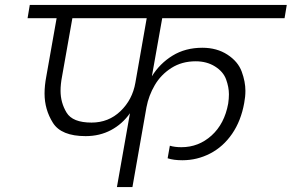

<svg xmlns="http://www.w3.org/2000/svg" viewBox="-20 -760 1185 780"><path d="M639 -686 597 -450Q629 -502 681 -534Q733 -566 802 -566Q861 -566 904 -538Q947 -510 962 -469Q977 -428 977 -391Q977 -367 972 -341Q959 -269 923 -216.5Q887 -164 834 -136.5Q781 -109 721 -109Q685 -109 661 -117L670 -168Q690 -162 717 -162Q787 -162 839.5 -209.5Q892 -257 907 -339Q910 -359 910 -377Q910 -406 898.5 -437.5Q887 -469 853.5 -490Q820 -511 775 -511Q719 -511 676.5 -484Q634 -457 609 -414.5Q584 -372 575 -324L518 0H455L508 -300Q477 -256 431 -231.5Q385 -207 328 -207Q229 -207 195 -261Q161 -315 161 -380Q161 -412 168 -449L210 -686H92L101 -740H1145L1136 -686ZM576 -686H274L232 -449Q226 -418 226 -391Q226 -343 250.5 -302.5Q275 -262 352 -262Q421 -262 469.5 -308.5Q518 -355 530 -424Z"/></svg>

Font: Fz Poppins Light
Style: Italic
Weight: 300
Italic angle: -10°
Designer: Ninad Kale (Devanagari), Jonny Pinhorn (Latin)
Foundry: Indian Type Foundry
Version: Vit hóa bi Vntype.Com & FontZin.Com